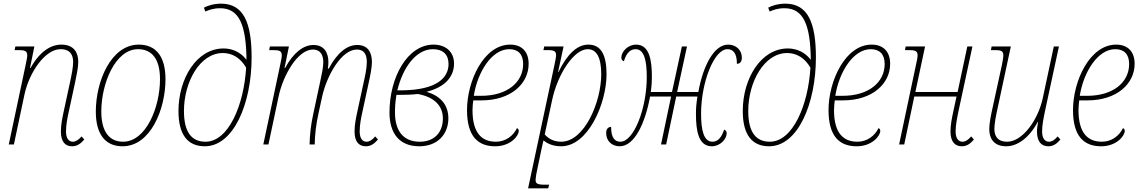

<svg xmlns="http://www.w3.org/2000/svg" viewBox="-20 -790 6246 1050"><path d="M374 10C401 10 420 -3 441 -27L426 -44C410 -25 394 -15 378 -15C358 -15 341 -31 341 -71C341 -107 348 -144 358 -188L390 -336C399 -379 408 -422 408 -452C408 -501 385 -546 316 -546C257 -546 197 -508 147 -418H144L168 -536H64L60 -516H81C115 -516 129 -512 129 -487C129 -476 125 -459 120 -434L28 0H56L114 -274C140 -394 226 -521 311 -521C369 -521 380 -483 380 -451C380 -423 372 -382 362 -336L330 -188C320 -142 313 -107 313 -71C313 -13 338 10 374 10Z M650 10C803 10 885 -192 885 -357C885 -480 834 -546 739 -546C587 -546 504 -345 504 -180C504 -57 555 10 650 10ZM653 -15C578 -15 534 -70 534 -180C534 -333 610 -521 735 -521C811 -521 855 -467 855 -357C855 -204 779 -15 653 -15Z M1100 10C1257 10 1356 -223 1356 -476C1356 -664 1313 -770 1189 -770C1148 -770 1113 -758 1095 -748L1103 -727C1122 -735 1146 -745 1184 -745C1289 -745 1326 -652 1328 -463C1296 -505 1250 -525 1203 -525C1055 -525 956 -360 956 -183C956 -51 1008 10 1100 10ZM1104 -15C1030 -15 986 -64 986 -183C986 -340 1072 -500 1199 -500C1249 -500 1295 -474 1326 -420C1314 -216 1230 -15 1104 -15Z M1981 10C2007 10 2026 -3 2047 -27L2032 -44C2016 -25 2001 -15 1984 -15C1964 -15 1947 -31 1947 -71C1947 -107 1954 -144 1964 -188L1996 -336C2004 -372 2014 -421 2014 -450C2014 -499 1995 -544 1934 -544C1880 -544 1826 -505 1778 -415H1773C1775 -427 1776 -439 1776 -450C1776 -499 1755 -544 1694 -544C1640 -544 1585 -503 1539 -418H1536L1560 -536H1456L1452 -516H1473C1507 -516 1521 -512 1521 -487C1521 -475 1517 -459 1512 -434L1420 0H1448L1504 -264C1529 -381 1609 -519 1691 -519C1738 -519 1748 -481 1748 -449C1748 -422 1739 -380 1730 -339L1694 -171C1680 -109 1674 -52 1673 0H1701C1702 -52 1708 -108 1722 -171L1742 -263C1768 -379 1848 -519 1931 -519C1979 -519 1986 -481 1986 -449C1986 -417 1976 -371 1968 -336L1936 -188C1926 -142 1919 -107 1919 -71C1919 -13 1944 10 1981 10Z M2273 10C2373 10 2432 -56 2432 -143C2432 -211 2395 -264 2312 -288C2415 -313 2463 -372 2463 -442C2463 -510 2414 -546 2351 -546C2208 -546 2110 -367 2110 -175C2110 -61 2164 10 2273 10ZM2348 -521C2403 -521 2433 -491 2433 -440C2433 -364 2368 -298 2179 -296H2153C2184 -424 2257 -521 2348 -521ZM2276 -15C2184 -15 2140 -76 2140 -175C2140 -199 2141 -228 2148 -271C2197 -271 2233 -272 2265 -276C2362 -258 2402 -206 2402 -142C2402 -67 2356 -15 2276 -15Z M2688 10C2772 10 2817 -47 2817 -74C2817 -81 2814 -87 2807 -89C2787 -47 2745 -15 2692 -15C2614 -15 2564 -63 2564 -188C2564 -202 2566 -226 2568 -241H2613C2775 -241 2871 -333 2871 -441C2871 -507 2834 -546 2770 -546C2625 -546 2534 -346 2534 -188C2534 -43 2595 10 2688 10ZM2571 -266C2592 -398 2670 -521 2765 -521C2813 -521 2841 -494 2841 -440C2841 -340 2754 -266 2611 -266Z M2868 240H2978L2983 220H2960C2919 220 2909 214 2909 194C2909 184 2913 158 2918 137L2941 27C2945 10 2948 -3 2952 -22C2972 -6 3002 10 3049 10C3196 10 3297 -224 3297 -384C3297 -491 3266 -546 3198 -546C3137 -546 3083 -496 3034 -396H3032L3062 -536H2956L2952 -516H2973C3012 -516 3021 -510 3021 -487C3021 -478 3017 -458 3012 -434ZM3049 -15C3008 -15 2977 -33 2959 -55L2999 -241C3029 -385 3119 -521 3194 -521C3240 -521 3268 -480 3268 -384C3268 -232 3176 -15 3049 -15Z M3369 10C3449 10 3508 -114 3535 -262H3650L3595 0H3623L3678 -262H3794C3787 -218 3786 -193 3786 -167C3786 -76 3799 10 3873 10C3918 10 3954 -29 3954 -61C3954 -71 3949 -78 3940 -81C3925 -35 3904 -15 3876 -15C3828 -15 3814 -80 3814 -168C3814 -339 3885 -521 3958 -521C3988 -521 4010 -501 4010 -441C4028 -441 4037 -455 4037 -474C4037 -518 4004 -546 3962 -546C3885 -546 3825 -431 3799 -287H3683L3737 -536H3709L3655 -287H3539C3544 -324 3545 -349 3545 -369C3545 -460 3532 -546 3459 -546C3414 -546 3378 -508 3378 -475C3378 -465 3383 -458 3392 -455C3406 -503 3429 -521 3456 -521C3504 -521 3517 -456 3517 -368C3517 -197 3446 -15 3373 -15C3343 -15 3322 -35 3322 -96C3304 -96 3295 -82 3295 -63C3295 -18 3327 10 3369 10Z M4186 10C4343 10 4442 -223 4442 -476C4442 -664 4399 -770 4275 -770C4234 -770 4199 -758 4181 -748L4189 -727C4208 -735 4232 -745 4270 -745C4375 -745 4412 -652 4414 -463C4382 -505 4336 -525 4289 -525C4141 -525 4042 -360 4042 -183C4042 -51 4094 10 4186 10ZM4190 -15C4116 -15 4072 -64 4072 -183C4072 -340 4158 -500 4285 -500C4335 -500 4381 -474 4412 -420C4400 -216 4316 -15 4190 -15Z M4665 10C4749 10 4794 -47 4794 -74C4794 -81 4791 -87 4784 -89C4764 -47 4722 -15 4669 -15C4591 -15 4541 -63 4541 -188C4541 -202 4543 -226 4545 -241H4590C4752 -241 4848 -333 4848 -441C4848 -507 4811 -546 4747 -546C4602 -546 4511 -346 4511 -188C4511 -43 4572 10 4665 10ZM4548 -266C4569 -398 4647 -521 4742 -521C4790 -521 4818 -494 4818 -440C4818 -340 4731 -266 4588 -266Z M5240 10C5266 10 5286 -3 5306 -27L5291 -44C5275 -25 5260 -15 5244 -15C5224 -15 5206 -30 5206 -71C5206 -106 5214 -144 5223 -188L5298 -536H5270L5217 -287H4986L5039 -536H4933L4929 -516H4950C4984 -516 4998 -512 4998 -487C4998 -475 4994 -456 4989 -434L4897 0H4925L4980 -262H5211L5195 -188C5185 -142 5178 -106 5178 -71C5178 -13 5204 10 5240 10Z M5483 10C5541 10 5606 -32 5655 -123H5657C5654 -108 5651 -87 5651 -71C5651 -13 5677 10 5713 10C5739 10 5759 -3 5779 -27L5764 -44C5748 -25 5733 -15 5717 -15C5697 -15 5679 -30 5679 -71C5679 -107 5687 -144 5696 -188L5771 -536H5743L5683 -255C5658 -135 5572 -15 5488 -15C5430 -15 5418 -53 5418 -85C5418 -114 5427 -159 5436 -200L5508 -536H5403L5399 -516H5419C5454 -516 5467 -512 5467 -487C5467 -475 5463 -456 5459 -434L5408 -200C5400 -164 5390 -116 5390 -84C5390 -35 5413 10 5483 10Z M6002 10C6086 10 6131 -47 6131 -74C6131 -81 6128 -87 6121 -89C6101 -47 6059 -15 6006 -15C5928 -15 5878 -63 5878 -188C5878 -202 5880 -226 5882 -241H5927C6089 -241 6185 -333 6185 -441C6185 -507 6148 -546 6084 -546C5939 -546 5848 -346 5848 -188C5848 -43 5909 10 6002 10ZM5885 -266C5906 -398 5984 -521 6079 -521C6127 -521 6155 -494 6155 -440C6155 -340 6068 -266 5925 -266Z"/></svg>

Font: Noto Serif Condensed Thin
Style: Italic
Weight: 100
Width: 3
Italic angle: -12°
Designer: Monotype Design Team
Foundry: Monotype Imaging Inc.
Version: Version 2.013